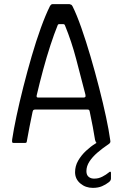

<svg xmlns="http://www.w3.org/2000/svg" viewBox="-20 -693 593 931"><path d="M45 0Q40 0 39 -3.5Q38 -7 39 -17Q46 -64 60 -130Q74 -196 93 -271Q112 -346 133.5 -420Q155 -494 178 -557.5Q201 -621 222 -663Q225 -668 228 -670.5Q231 -673 235 -673H317Q322 -672 325.5 -670Q329 -668 332 -662Q352 -622 374.5 -558Q397 -494 419 -419Q441 -344 460.5 -268Q480 -192 494 -126.5Q508 -61 514 -17Q516 -7 515 -3.5Q514 0 508 0H451Q447 0 445.5 -2.5Q444 -5 441 -14Q437 -41 430 -77.5Q423 -114 415 -152Q414 -158 411.5 -160Q409 -162 402 -162H150Q144 -161 142 -159.5Q140 -158 138 -151Q130 -114 123 -77.5Q116 -41 111 -13Q110 -5 108.5 -2.5Q107 0 102 0ZM165 -220H386Q391 -220 393.5 -223Q396 -226 394 -235Q372 -320 349.5 -406Q327 -492 295 -570Q293 -576 286 -576H267Q261 -576 259 -569Q243 -530 224.5 -473.5Q206 -417 189 -354Q172 -291 158 -231Q157 -227 158 -223.5Q159 -220 165 -220ZM430 218Q395 218 369.5 196.5Q344 175 344 142Q344 112 359 86Q374 60 397 38.5Q420 17 443 3Q449 -1 455.5 -3Q462 -5 470 -5H508Q512 -5 513 -2Q514 1 508 5Q478 25 453 46.5Q428 68 413.5 90.5Q399 113 399 137Q399 156 410.5 165Q422 174 439 173Q458 173 476.5 163.5Q495 154 508 143Q512 139 515 139.5Q518 140 518 145V173Q518 183 507 191Q493 202 474.5 210Q456 218 430 218Z"/></svg>

Font: Glory Thin
Style: Regular
Weight: 400
Version: Version 1.011